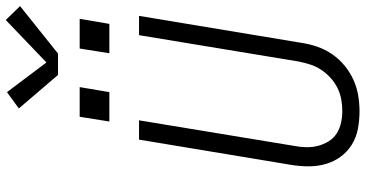

<svg xmlns="http://www.w3.org/2000/svg" viewBox="-312 -912 1232 647"><g transform="rotate(-90 303.5 -588.0)"><path d="M252 8Q222 8 193 2.5Q164 -3 140 -18Q116 -33 99.5 -55.5Q83 -78 75 -105.5Q67 -133 67 -163Q67 -193 72 -223L157 -735H222L136 -213Q132 -193 131.5 -172Q131 -151 136 -132Q141 -113 151 -96.5Q161 -80 177 -69.5Q193 -59 213 -54.5Q233 -50 253 -50Q273 -50 292.5 -53.5Q312 -57 330.5 -66Q349 -75 365 -89.5Q381 -104 392.5 -121.5Q404 -139 410 -158Q416 -177 420 -196L509 -735H574L483 -187Q479 -160 470 -134Q461 -108 445 -84.5Q429 -61 406.5 -42.5Q384 -24 358.5 -12.5Q333 -1 306 3.5Q279 8 252 8Q252 8 252 8Q252 8 252 8ZM547 -835H448L464 -935H564ZM317 -835H218L234 -935H334ZM375 -1008 262 -1140 317 -1180 417 -1047 560 -1184 607 -1136 447 -1008Z"/></g></svg>

Font: Iosevka SS04 Light Extended
Style: Italic
Weight: 300
Width: 7
Italic angle: -9°
Monospace: yes
Designer: Belleve Invis
Foundry: Belleve Invis
Version: Version 19.0.0; ttfautohint (v1.8.4)